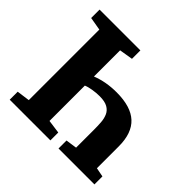

<svg xmlns="http://www.w3.org/2000/svg" viewBox="-179 -932 1121 1121"><g transform="rotate(45 381.5 -371.5)"><path d="M121 -77V-659.5L39.5 -673.5V-743H376.5V-673.5L292.5 -659.5V-443.5Q364.5 -472 452 -472Q569.5 -472 626.5 -419.2Q683.5 -366.5 683.5 -257.5V-77L740 -66V0H443.5V-66L512.5 -76V-223Q512.5 -254.5 510.5 -283.5Q508.5 -312.5 498.2 -335.8Q488 -359 464.2 -372.5Q440.5 -386 397.5 -386Q369.5 -386 339.8 -381Q310 -376 292.5 -368.5V-76.5L376.5 -65V0H40.5V-66Z"/></g></svg>

Font: Merriweather Black
Style: Regular
Weight: 900
Designer: Eben Sorkin
Foundry: Eben Sorkin
Version: Version 2.200;gftools[0.9.31]